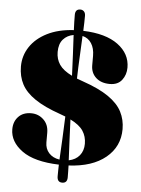

<svg xmlns="http://www.w3.org/2000/svg" viewBox="-59 -850 721 984"><g transform="rotate(5 301.0 -358.0)"><path d="M324.5 58.5Q324.5 88 298.5 88Q272.5 88 272.5 57.5Q272.5 44 272.8 29Q273 14 273.5 -2.5Q146.5 -6.5 83.2 -52.5Q20 -98.5 20 -162.5Q20 -202 44 -227.2Q68 -252.5 109.5 -252.5Q147 -252.5 173.5 -227.2Q200 -202 200 -160V-110.5Q200 -78 219.8 -56Q239.5 -34 274.5 -28.5Q277 -78 280 -135Q283 -192 285 -251Q272 -256.5 257 -261.5Q175 -290 126.8 -322.8Q78.5 -355.5 57.2 -395.8Q36 -436 36 -487Q36 -542.5 66.2 -588.2Q96.5 -634 153.5 -662.8Q210.5 -691.5 290 -696Q289 -717.5 288.5 -737.2Q288 -757 288 -774.5Q288 -804 314 -804Q325.5 -804 333 -796.2Q340.5 -788.5 340.5 -773.5Q340.5 -757.5 340 -738.2Q339.5 -719 338.5 -696.5Q455 -692.5 517.8 -646Q580.5 -599.5 580.5 -528.5Q580.5 -491.5 559.5 -464.2Q538.5 -437 497.5 -437Q452.5 -437 426 -461.2Q399.5 -485.5 399.5 -524.5V-573Q399.5 -612 383 -637.5Q366.5 -663 337 -670Q335 -621.5 332 -565Q329 -508.5 327.5 -450Q342 -444 359 -438.5Q443.5 -409.5 492.5 -375.5Q541.5 -341.5 562.2 -301Q583 -260.5 583 -212Q583 -122 514 -65.2Q445 -8.5 323.5 -2.5Q324 14.5 324.2 29.8Q324.5 45 324.5 58.5ZM217 -577.5Q217 -540.5 236 -512.5Q255 -484.5 301 -462Q299 -517 296.2 -570.2Q293.5 -623.5 291 -671Q258 -665.5 237.5 -642.2Q217 -619 217 -577.5ZM397 -120.5Q397 -158 378.2 -186.5Q359.5 -215 312.5 -238.5Q314.5 -182 317.2 -128.2Q320 -74.5 322 -29Q357.5 -36 377.2 -60.2Q397 -84.5 397 -120.5Z"/></g></svg>

Font: Fraunces 72pt S000 Black
Style: Regular
Weight: 900
Version: Version 1.000; ttfautohint (v1.8.3)